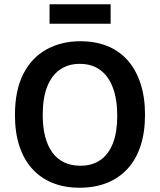

<svg xmlns="http://www.w3.org/2000/svg" viewBox="-20 -866 749 899"><path d="M353 13Q281 13 225 -10Q169 -33 130 -76.5Q91 -120 70.5 -183Q50 -246 50 -327Q50 -444 89.5 -520.5Q129 -597 198.5 -635Q268 -673 357 -673Q425 -673 481 -651Q537 -629 576.5 -585Q616 -541 637.5 -476.5Q659 -412 659 -329Q659 -246 638 -182.5Q617 -119 577 -75.5Q537 -32 480.5 -9.5Q424 13 353 13ZM356 -90Q412 -90 450.5 -117Q489 -144 509 -196Q529 -248 529 -323Q529 -401 508.5 -455.5Q488 -510 449 -538.5Q410 -567 353 -567Q299 -567 260 -539.5Q221 -512 200.5 -459Q180 -406 180 -328Q180 -271 191.5 -226.5Q203 -182 225.5 -151.5Q248 -121 281 -105.5Q314 -90 356 -90ZM212 -755V-846H498V-755Z"/></svg>

Font: Bricolage Grotesque 28pt SemiBold
Style: Regular
Weight: 600
Version: Version 1.001;gftools[0.9.33.dev8+g029e19f]